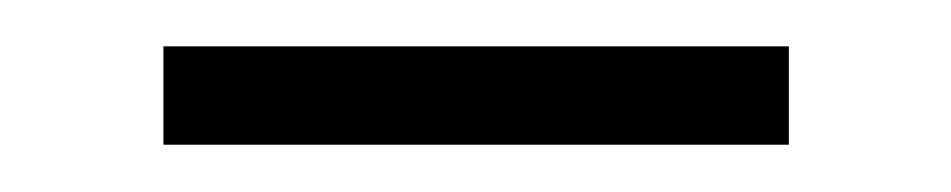

<svg xmlns="http://www.w3.org/2000/svg" viewBox="-20 -637 406 82"><path d="M316.9 -617.2V-575.2H49.8V-617.2Z"/></svg>

Font: Resagokr
Style: Bold
Weight: 600
Designer: gluk
Foundry: gluk
Version: Version 0.95